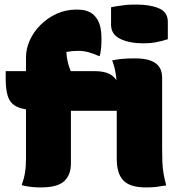

<svg xmlns="http://www.w3.org/2000/svg" viewBox="-20 -813 790 842"><path d="M5 -501H395Q435 -501 459.5 -489Q484 -477 495 -452.5Q506 -428 506 -388Q506 -367 503.5 -353Q501 -339 497 -327H182Q111 -327 72.5 -338Q34 -349 19.5 -378.5Q5 -408 5 -466Q5 -483 5 -490Q5 -497 5 -501ZM291 -96Q291 -46 261.5 -18.5Q232 9 158 9Q136 9 115 6.5Q94 4 75 -1Q85 -28 89.5 -55Q94 -82 94 -117Q94 -157 94 -210.5Q94 -264 94 -324Q94 -384 94 -445Q94 -506 94 -561Q94 -599 110.5 -636Q127 -673 157.5 -703.5Q188 -734 228 -752.5Q268 -771 316 -771Q339 -771 354 -767Q369 -763 379.5 -756.5Q390 -750 398 -740Q412 -724 418.5 -700.5Q425 -677 425 -642Q425 -621 423.5 -604Q422 -587 418 -568H412Q390 -578 368 -584Q346 -590 324 -590Q309 -590 298 -589Q287 -588 271 -585Q272 -564 277 -542Q282 -520 291 -499Q291 -478 291 -441Q291 -404 291 -358.5Q291 -313 291 -265.5Q291 -218 291 -174Q291 -130 291 -96ZM467 -781Q479 -784 493.5 -786Q508 -788 522.5 -790Q537 -792 551.5 -792.5Q566 -793 579 -793Q638 -793 677 -776.5Q716 -760 716 -717V-641Q704 -637 690 -633.5Q676 -630 662.5 -627.5Q649 -625 635 -624Q621 -623 608 -623Q548 -623 507.5 -642.5Q467 -662 467 -705ZM472 -548Q479 -550 489 -551.5Q499 -553 512.5 -554.5Q526 -556 541 -556.5Q556 -557 571 -557Q615 -557 641 -547Q667 -537 679 -518.5Q691 -500 691 -473Q691 -437 691 -398Q691 -359 691 -319Q691 -279 691 -239.5Q691 -200 691 -163Q691 -131 692 -103.5Q693 -76 697.5 -50.5Q702 -25 709 0Q686 4 666.5 6.5Q647 9 621 9Q551 9 521.5 -21Q492 -51 492 -117Q492 -138 492 -168.5Q492 -199 492 -234Q492 -269 492 -304.5Q492 -340 492 -372Q492 -404 492 -426Q492 -450 490 -469.5Q488 -489 484 -508Q480 -527 472 -548Z"/></svg>

Font: Recursive Casual Black
Style: Regular
Weight: 900
Version: Version 1.047